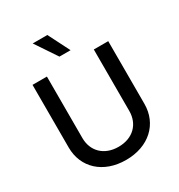

<svg xmlns="http://www.w3.org/2000/svg" viewBox="-222 -1110 1182 1269"><g transform="rotate(-30 369.0 -476.0)"><path d="M547.6 -727.3V-257.8C547.6 -159.1 479.4 -88.1 368.6 -88.1C258.2 -88.1 189.6 -159.1 189.6 -257.8V-727.3H79.9V-248.9C79.9 -96.2 194.2 12.1 368.6 12.1C543 12.1 657.7 -96.2 657.7 -248.9V-727.3ZM217.7 -963.8 327.4 -800.1H412.3L329.5 -963.8Z"/></g></svg>

Font: Margiela Sans Medium
Style: Regular
Weight: 500
Designer: Stefan Endress, Andreas Faust
Version: Version 1.100;FEAKit 1.0